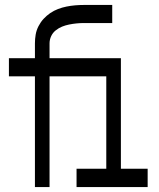

<svg xmlns="http://www.w3.org/2000/svg" viewBox="-20 -755 640 775"><path d="M121 0V-447H16V-520H121V-580Q121 -598 124 -615.5Q127 -633 135.5 -649.5Q144 -666 156 -679Q168 -692 182.5 -702Q197 -712 214 -718.5Q231 -725 248.5 -728.5Q266 -732 283.5 -733.5Q301 -735 319 -735H433V-662H319Q304 -662 289 -660.5Q274 -659 259 -656Q244 -653 230.5 -647.5Q217 -642 205 -632.5Q193 -623 186.5 -609Q180 -595 180 -580V-520H468V-74H576V0H289V-74H409V-447H180V0Z"/></svg>

Font: Iosevka Custom Extended
Style: Regular
Weight: 400
Width: 7
Monospace: yes
Designer: Belleve Invis
Foundry: Belleve Invis
Version: Version 11.2.4; ttfautohint (v1.8.4)